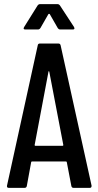

<svg xmlns="http://www.w3.org/2000/svg" viewBox="-20 -911 477 931"><path d="M221 -843Q220 -844 218 -844Q216 -844 215 -843L176 -775Q171 -768 164 -768H103Q90 -768 97 -780L162 -884Q167 -891 174 -891H259Q266 -891 271 -884L339 -780Q341 -776 341 -774Q341 -768 333 -768H272Q265 -768 260 -775ZM337 0Q328 0 326 -9L304 -124Q304 -128 299 -128H136Q131 -128 131 -124L110 -9Q108 0 99 0H23Q12 0 14 -11L163 -691Q164 -700 174 -700H263Q272 -700 274 -691L424 -11V-9Q424 0 415 0ZM148 -208Q148 -204 151 -204H284Q287 -204 287 -208L219 -563Q217 -569 215 -563Z"/></svg>

Font: Barlow Condensed Medium
Style: Regular
Weight: 500
Width: 3
Designer: Jeremy Tribby
Foundry: Tribby Type
Version: Version 1.422;hotconv 1.0.109;makeotfexe 2.5.65596